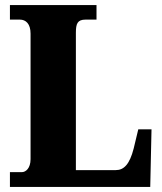

<svg xmlns="http://www.w3.org/2000/svg" viewBox="-20 -734 638 754"><path d="M19 0H570L575 -226H523L505 -151C489 -88 466 -66 435 -66H278V-605C278 -641 284 -657 316 -657H359V-714H19V-657H58C81 -657 100 -641 100 -602V-109C100 -73 81 -58 66 -58H19Z"/></svg>

Font: Noto Serif Sinhala Condensed Black
Style: Regular
Weight: 900
Width: 3
Designer: Jelle Bosma - Monotype Design Team
Foundry: Monotype Imaging Inc.
Version: Version 2.007